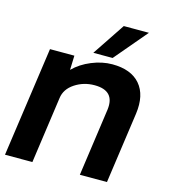

<svg xmlns="http://www.w3.org/2000/svg" viewBox="-112 -839 823 929"><g transform="rotate(15 299.0 -375.0)"><path d="M380.9 -586.9H284.2L393.1 -750H519ZM388.2 -557.1Q482.4 -557.1 527.8 -504.2Q573.2 -451.2 560.1 -356L509.8 0H374L421.9 -339.8Q434.1 -437 331.1 -437Q276.9 -437 232.9 -408Q189 -378.9 183.1 -333L136.2 0H-1L77.1 -549.8H199.2L196.8 -478Q232.9 -514.2 285.2 -535.6Q337.4 -557.1 388.2 -557.1Z"/></g></svg>

Font: Oakes Grotesk
Style: SemiBold Italic
Weight: 600
Designer: Samuel Oakes
Foundry: Samuel Oakes
Version: Version 1.0 | wf-rip DC20170320